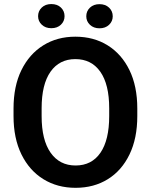

<svg xmlns="http://www.w3.org/2000/svg" viewBox="-20 -898 729 928"><path d="M643.6 -373.5V-336.9Q643.6 -229.5 606 -151.6Q568.4 -73.7 501.2 -32Q434.1 9.8 345.2 9.8Q257.3 9.8 189.7 -32Q122.1 -73.7 83.7 -151.6Q45.4 -229.5 45.4 -336.9V-373.5Q45.4 -481.4 83.5 -559.1Q121.6 -636.7 189 -678.7Q256.3 -720.7 344.2 -720.7Q433.1 -720.7 500.5 -678.7Q567.9 -636.7 605.7 -559.1Q643.6 -481.4 643.6 -373.5ZM507.8 -336.9V-374.5Q507.8 -490.2 464.8 -551.3Q421.9 -612.3 344.2 -612.3Q267.1 -612.3 224.1 -551.3Q181.2 -490.2 181.2 -374.5V-336.9Q181.2 -221.7 224.6 -159.9Q268.1 -98.1 345.2 -98.1Q423.3 -98.1 465.6 -159.9Q507.8 -221.7 507.8 -336.9ZM164.1 -819.8Q164.1 -844.7 181.9 -861.6Q199.7 -878.4 228 -878.4Q256.8 -878.4 274.4 -861.6Q292 -844.7 292 -819.8Q292 -795.4 274.4 -778.6Q256.8 -761.7 228 -761.7Q199.7 -761.7 181.9 -778.6Q164.1 -795.4 164.1 -819.8ZM397 -819.3Q397 -844.2 414.8 -861.1Q432.6 -877.9 460.9 -877.9Q489.3 -877.9 507.1 -861.1Q524.9 -844.2 524.9 -819.3Q524.9 -794.9 507.1 -778.1Q489.3 -761.2 460.9 -761.2Q432.6 -761.2 414.8 -778.1Q397 -794.9 397 -819.3Z"/></svg>

Font: Vazirmatn RD FD SemiBold
Style: Regular
Weight: 600
Designer: Saber Rastikerdar
Foundry: Saber Rastikerdar
Version: Version 33.003